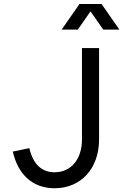

<svg xmlns="http://www.w3.org/2000/svg" viewBox="-20 -954 634 987"><path d="M260.7 13.7C395.5 13.7 489.3 -86.9 489.3 -237.3V-707H401.4V-237.3C401.4 -134.8 344.7 -68.4 260.7 -68.4C196.3 -68.4 150.4 -107.4 130.9 -192.4L45.9 -174.8C72.3 -56.6 148.4 13.7 260.7 13.7ZM296.9 -801.8H379.9L445.3 -895.5L510.7 -801.8H593.8L502 -933.6H388.7Z"/></svg>

Font: Wanted Sans
Style: Regular
Weight: 400
Designer: Original Design by Kil Hyung-jin and Kang Hanbin, Wanted Lab, Inc; Hangeul from Source Han Sans by Jang Soo-young and Ka
Foundry: Wanted Lab, Inc.
Version: Version 1.001;Glyphs 3.2 (3227)